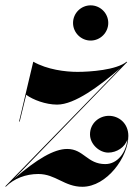

<svg xmlns="http://www.w3.org/2000/svg" viewBox="-66 -706 538 736"><path d="M214 -618C214 -581 244.5 -550.5 281.5 -550.5C318.5 -550.5 349 -581 349 -618C349 -655.5 318.5 -685.5 281.5 -685.5C244.5 -685.5 214 -655.5 214 -618ZM7 -240H9.5L34.5 -342.5C60.5 -323.5 109 -305 153 -305C220.5 -305 315 -376 395 -444.5L-46 8.5L-43.5 6.5L-45.5 8.5L-44 10C-12 -22 33 -39 81 -39C147 -39 181 10 249.5 10C344 10 426 -105 426 -185C426 -233.5 389.5 -262 351.5 -262C314 -262 279 -233.5 279 -191C279 -153 315 -121 349 -121C381 -121 413.5 -141.5 422.5 -172C417.5 -122 385 -77 337.5 -77C268 -77 255 -135 191.5 -135C140.5 -135 75 -95.5 -12 -21L421.5 -468L419.5 -469.5C380.5 -437.5 279 -430.5 231 -430.5C185 -430.5 115 -439 61.5 -469.5Z"/></svg>

Font: Bodoni* 72pt
Style: Bold Italic
Weight: 700
Italic angle: -13°
Version: Version 2.3